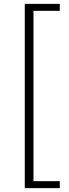

<svg xmlns="http://www.w3.org/2000/svg" viewBox="-20 -804 355 992"><path d="M108 168H289V132H153V-748H289V-784H108Z"/></svg>

Font: Noto Sans T Chinese Light
Style: Regular
Weight: 300
Designer: Ryoko NISHIZUKA (kana & ideographs); Paul D. Hunt (Latin, Greek & Cyrillic); Wenlong ZHANG (bopomofo); Sandoll Communica
Foundry: Adobe Systems Incorporated
Version: Version 1.000;PS 1;hotconv 1.0.78;makeotf.lib2.5.61930